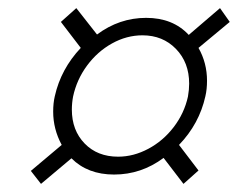

<svg xmlns="http://www.w3.org/2000/svg" viewBox="-20 -532 600 473"><path d="M56 -111 132 -175Q111 -214 111 -257Q111 -278 115 -295Q130 -362 179 -414L130 -478L168 -512L219 -447Q274 -488 340 -488Q406 -488 445 -446L522 -512L546 -478L469 -414Q490 -377 490 -333Q490 -312 486 -295Q471 -227 421 -175L469 -112L432 -79L383 -143Q328 -102 261 -102Q196 -102 156 -142L81 -79ZM443 -294Q446 -311 446 -326Q446 -378 413.5 -411.5Q381 -445 331 -445Q292 -445 256 -425Q220 -405 194.5 -370.5Q169 -336 160 -294Q157 -278 157 -262Q157 -211 188.5 -178.5Q220 -146 271 -146Q309 -146 345.5 -165.5Q382 -185 408 -219Q434 -253 443 -294Z"/></svg>

Font: Taviraj
Style: Italic
Weight: 400
Italic angle: -12°
Designer: Katatrad Team
Foundry: CadsonDemak
Version: Version 1.001